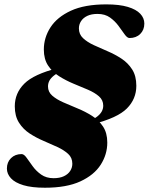

<svg xmlns="http://www.w3.org/2000/svg" viewBox="-20 -740 678 876"><path d="M258 -413.5Q238 -405 224.8 -394.2Q211.5 -383.5 205.2 -371.5Q199 -359.5 199 -345.5Q199 -320.5 218.5 -303.5Q238 -286.5 268.8 -273Q299.5 -259.5 334.2 -245.2Q369 -231 399.8 -211.5Q430.5 -192 450 -162.8Q469.5 -133.5 469.5 -89.5Q469.5 -35.5 439.5 11.5Q409.5 58.5 346.8 87.5Q284 116.5 185 116.5Q125 116.5 86.8 105Q48.5 93.5 30 73.5Q11.5 53.5 11.5 29Q11.5 0 30.2 -18.5Q49 -37 78.5 -37Q89.5 -37 101.2 -20.5Q113 -4 128.8 18Q144.5 40 167.8 56.5Q191 73 224.5 73Q252.5 73 271.5 64Q290.5 55 300.2 40Q310 25 310 7Q310 -20.5 290.8 -38Q271.5 -55.5 242 -69.2Q212.5 -83 178.8 -97.2Q145 -111.5 115.2 -131Q85.5 -150.5 66.5 -180.5Q47.5 -210.5 47.5 -255Q47.5 -315 90.8 -358.2Q134 -401.5 244.5 -429.5ZM451 -258Q451 -283.5 431.5 -300.5Q412 -317.5 381 -330.8Q350 -344 315.5 -358.2Q281 -372.5 250 -392Q219 -411.5 199.5 -440.8Q180 -470 180 -514Q180 -568 210.2 -615Q240.5 -662 303.2 -691Q366 -720 465 -720Q525 -720 563.2 -708.5Q601.5 -697 620 -677.2Q638.5 -657.5 638.5 -632.5Q638.5 -603.5 619.8 -585Q601 -566.5 571 -566.5Q560.5 -566.5 548.8 -583Q537 -599.5 521 -621.5Q505 -643.5 482 -660Q459 -676.5 425 -676.5Q397 -676.5 378.2 -667.5Q359.5 -658.5 349.8 -643.5Q340 -628.5 340 -610.5Q340 -583.5 359 -565.8Q378 -548 407.8 -534.2Q437.5 -520.5 471 -506.2Q504.5 -492 534.2 -472.5Q564 -453 583 -423.2Q602 -393.5 602 -348.5Q602 -288.5 559 -245.2Q516 -202 405 -174L391.5 -190Q412 -199 425 -209.5Q438 -220 444.5 -232Q451 -244 451 -258Z"/></svg>

Font: Newsreader 60pt ExtraBold
Style: Italic
Weight: 800
Italic angle: -17°
Designer: Hugues Gentile
Foundry: Production Type
Version: Version 1.003